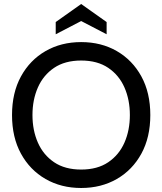

<svg xmlns="http://www.w3.org/2000/svg" viewBox="-20 -924 810 958"><path d="M385 14Q285 14 207 -31Q129 -76 84.5 -157.5Q40 -239 40 -350Q40 -461 84.5 -542.5Q129 -624 207 -669Q285 -714 385 -714Q485 -714 563 -669Q641 -624 685.5 -542.5Q730 -461 730 -350Q730 -239 685.5 -157.5Q641 -76 563 -31Q485 14 385 14ZM385 -78Q466 -78 520 -114.5Q574 -151 601 -212.5Q628 -274 628 -350Q628 -426 601 -487.5Q574 -549 520 -585.5Q466 -622 385 -622Q304 -622 250 -585.5Q196 -549 169 -487.5Q142 -426 142 -350Q142 -274 169 -212.5Q196 -151 250 -114.5Q304 -78 385 -78ZM258 -753V-814L385 -904L512 -814V-753L385 -819Z"/></svg>

Font: Cabin VF Beta
Style: Regular
Weight: 400
Designer: Pablo Impallari
Foundry: Pablo Impallari. http://www.impallari.com Igino Marini. http://www.ikern.com
Version: Version 2.200